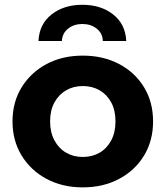

<svg xmlns="http://www.w3.org/2000/svg" viewBox="-20 -779 695 806"><path d="M327.5 7.6Q242 7.6 175.5 -28Q109 -63.6 70.7 -126.2Q32.5 -188.8 32.5 -269.3Q32.5 -350.4 70.9 -412.6Q109.3 -474.8 175.5 -510.2Q241.8 -545.5 327.5 -545.5Q413.3 -545.5 480.1 -510.2Q546.9 -474.9 584.7 -412.7Q622.6 -350.6 622.6 -269.3Q622.6 -188.6 584.8 -126.1Q547 -63.6 480 -28Q413 7.6 327.5 7.6ZM327.5 -120.1Q367 -120.1 397.9 -137.9Q428.7 -155.6 446.8 -189.5Q464.8 -223.3 464.8 -269.2Q464.8 -316 446.8 -349.2Q428.7 -382.3 397.9 -400.1Q367 -417.8 327.8 -417.8Q288.7 -417.8 257.8 -400.1Q226.9 -382.3 208.6 -349.2Q190.3 -316 190.3 -269.2Q190.3 -223.3 208.6 -189.5Q226.9 -155.6 257.8 -137.9Q288.6 -120.1 327.5 -120.1ZM141.5 -607Q144.9 -677.6 196.3 -718.2Q247.8 -758.9 325.7 -758.9Q403.7 -758.9 455.1 -718.2Q506.6 -677.6 510 -607H411.8Q410.4 -639.8 385.7 -659Q361 -678.3 325.7 -678.3Q290.5 -678.3 266.1 -659Q241.7 -639.8 239.7 -607Z"/></svg>

Font: Montserrat Alternates Thin
Style: Regular
Weight: 100
Designer: Julieta Ulanovsky
Foundry: Julieta Ulanovsky
Version: Version 9.000